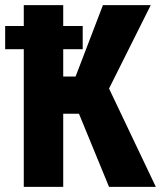

<svg xmlns="http://www.w3.org/2000/svg" viewBox="-30 -731 629 751"><path d="M217.3 -710.9V0H63V-710.9ZM559.6 -710.9 347.2 -286.1H187.5L167 -431.6H265.6L372.6 -710.9ZM396.5 0 267.6 -313.5 377.4 -424.8 579.6 0ZM293.5 -629.4V-538.6H-9.8V-629.4Z"/></svg>

Font: Roboto Condensed ExtraBold
Style: Regular
Weight: 800
Designer: Christian Robertson
Foundry: Google
Version: Version 3.008; 2023